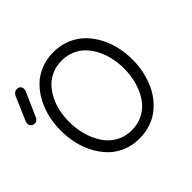

<svg xmlns="http://www.w3.org/2000/svg" viewBox="-175 -986 1218 1218"><g transform="rotate(-45 433.5 -377.5)"><path d="M438 -765.1Q500.5 -765.1 554 -743.2Q607.4 -721.2 645 -683.8Q682.6 -646.5 709.2 -596.7Q735.8 -546.9 748.5 -491Q761.2 -435.1 761.2 -376Q761.2 -327.1 752 -280.3Q742.7 -233.4 725.1 -190.2Q707.5 -147 679.9 -110.6Q652.3 -74.2 617.4 -47.4Q582.5 -20.5 536.4 -5.4Q490.2 9.8 438 9.8Q376.5 9.8 324.2 -12Q272 -33.7 234.9 -71Q197.8 -108.4 171.4 -158.2Q145 -208 132.6 -263.9Q120.1 -319.8 120.1 -378.9Q120.1 -437.5 132.6 -493.2Q145 -548.8 171.1 -598.1Q197.3 -647.5 234.4 -684.6Q271.5 -721.7 324 -743.4Q376.5 -765.1 438 -765.1ZM438 -689.9Q390.6 -689.9 350.8 -672.9Q311 -655.8 283 -626.2Q254.9 -596.7 235.1 -557.1Q215.3 -517.6 206.1 -472.9Q196.8 -428.2 196.8 -380.9Q196.8 -319.8 212.4 -263.4Q228 -207 257.6 -161.6Q287.1 -116.2 334.5 -89.1Q381.8 -62 439.9 -62Q499.5 -62 546.9 -88.4Q594.2 -114.7 623.3 -158.9Q652.3 -203.1 667.7 -258.1Q683.1 -313 683.1 -373Q683.1 -421.4 673.6 -467Q664.1 -512.7 644 -553.2Q624 -593.8 595.5 -624.3Q566.9 -654.8 526.4 -672.4Q485.8 -689.9 438 -689.9ZM141.1 -716.8 73.2 -563Q68.8 -552.2 65.4 -546.1Q62 -540 54.7 -533.9Q47.4 -527.8 38.1 -527.8Q19.5 -527.8 10.3 -537.4Q1 -546.9 1 -562Q1 -571.3 4.9 -579.1L71.8 -734.9Q84.5 -763.2 107.9 -763.2Q143.1 -763.2 143.1 -727.1Q143.1 -722.7 141.1 -716.8Z"/></g></svg>

Font: BPreplay
Style: Regular
Weight: 400
Designer: Magenta/George Triantafyllakos
Foundry: Magenta/George Triantafyllakos
Version: Version 1.00